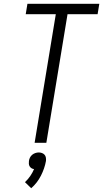

<svg xmlns="http://www.w3.org/2000/svg" viewBox="-20 -755 545 1015"><path d="M163 0 275 -680H116L125 -735H505L496 -680H337L225 0ZM145 240 112 208Q128 193 140 175.5Q152 158 160 139Q152 138 146 134Q140 130 136.5 124Q133 118 132.5 110.5Q132 103 133 96Q134 87 138.5 78Q143 69 150.5 63Q158 57 167 54Q176 51 185 51Q194 51 202 54Q210 57 215.5 63Q221 69 222.5 78Q224 87 223 96Q216 135 196.5 173.5Q177 212 145 240Z"/></svg>

Font: Iosevka SS18 Light
Style: Italic
Weight: 300
Italic angle: -9°
Monospace: yes
Designer: Belleve Invis
Foundry: Belleve Invis
Version: Version 25.1.1; ttfautohint (v1.8.4)